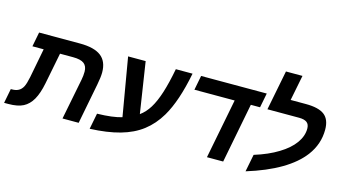

<svg xmlns="http://www.w3.org/2000/svg" viewBox="-111 -1148 2691 1512"><g transform="rotate(15 1235.0 -392.0)"><path d="M209 -96.7Q180.2 -46.4 135.5 -23.2Q90.8 0 13.2 0H-20L2.9 -118.2H11.2Q45.4 -118.2 66.4 -130.4Q87.9 -142.1 101.3 -167.5Q114.7 -192.9 126 -249L171.9 -487.8H80.1L103 -606H436Q552.7 -606 608.4 -563.2Q664.1 -520.5 664.1 -430.2Q664.1 -392.6 651.9 -330.1L587.9 0H456.1L522 -334Q528.8 -368.2 528.8 -400.9Q528.8 -445.3 501.5 -466.6Q474.1 -487.8 411.1 -487.8H305.2L254.9 -231.9Q238.3 -148.4 209 -96.7Z M1231 -241.2Q1179.2 -153.8 1105.7 -97.4Q1032.2 -41 928.7 -12Q825.2 17.1 683.6 22.9L709 -106.9Q835.9 -109.4 909.7 -131.8L828.6 -606H971.7L1035.6 -190.9Q1079.1 -221.7 1111.6 -274.4Q1144 -327.1 1169.9 -408.4Q1195.8 -489.7 1217.8 -606H1354Q1308.6 -372.6 1231 -241.2Z M1860.8 -487.8 1766.1 0H1633.8L1729 -487.8H1400.9L1423.8 -606H1959L1936 -487.8Z M2338.9 -420.9Q2338.9 -456.5 2317.9 -472.2Q2296.9 -487.8 2254.9 -487.8H1996.1L2060.1 -813H2194.8L2153.8 -606H2277.8Q2382.8 -606 2429.9 -569.3Q2477.1 -532.7 2477.1 -449.2Q2477.1 -332 2404.3 -234.9Q2342.8 -153.3 2230.5 -87.2Q2118.2 -21 1956.1 28.8L1983.9 -112.8Q2097.2 -147.9 2176.3 -196.8Q2255.9 -245.1 2297.4 -302.7Q2338.9 -360.4 2338.9 -420.9Z"/></g></svg>

Font: Arimo
Style: Italic
Weight: 400
Italic angle: -12°
Designer: Steve Matteson
Foundry: Monotype Imaging Inc.
Version: Version 1.33